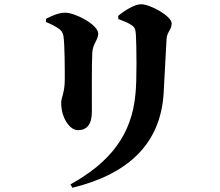

<svg xmlns="http://www.w3.org/2000/svg" viewBox="-20 -813 1040 907"><path d="M322 74C580 11 738 -129 753 -372C757 -432 763 -574 767 -631C769 -661 791 -674 791 -702C791 -737 690 -793 646 -793C616 -793 568 -763 538 -738L539 -723C560 -715 582 -707 599 -696C618 -684 620 -675 622 -648C625 -597 627 -437 620 -370C603 -176 500 -46 313 58ZM197 -709C220 -700 243 -688 257 -678C271 -668 277 -659 280 -641C286 -598 286 -488 286 -437C286 -375 269 -352 269 -327C269 -257 309 -198 348 -198C390 -198 414 -225 414 -285C414 -367 413 -520 416 -564C418 -607 444 -624 444 -654C444 -696 336 -753 288 -753C257 -753 224 -738 197 -724Z"/></svg>

Font: Noto Serif CJK HK Black
Style: Regular
Weight: 900
Designer: Ryoko NISHIZUKA 西塚涼子 (kana & ideographs); Frank Grießhammer (Latin, Greek & Cyrillic); Wenlong ZHANG 张文龙 (bopomofo); San
Foundry: Adobe
Version: Version 2.001;hotconv 1.1.0;makeotfexe 2.6.0